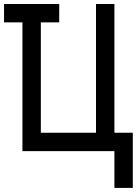

<svg xmlns="http://www.w3.org/2000/svg" viewBox="-20 -747 676 949"><path d="M0 -727.3V-636.4H90.9V0H545.5V181.8H636.4V-90.9H545.5V-727.3H454.5V-90.9H181.8V-636.4H272.7V-727.3Z"/></svg>

Font: Departure Mono
Style: Regular
Weight: 400
Monospace: yes
Designer: Helena Zhang
Version: Version 1.500;Glyphs 3.3.1 (3343)